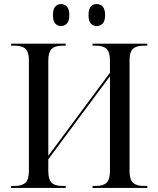

<svg xmlns="http://www.w3.org/2000/svg" viewBox="-20 -930 783 950"><path d="M459 -801Q441 -801 429.5 -813.5Q418 -826 418 -855Q418 -885 429.5 -897.5Q441 -910 459 -910Q476 -910 488 -897.5Q500 -885 500 -855Q500 -826 488 -813.5Q476 -801 459 -801ZM282 -801Q265 -801 253.5 -813.5Q242 -826 242 -855Q242 -885 253.5 -897.5Q265 -910 282 -910Q299 -910 311 -897.5Q323 -885 323 -855Q323 -826 311 -813.5Q299 -801 282 -801ZM35 0V-10H53Q90 -10 106.5 -26.5Q123 -43 123 -84V-633Q123 -672 106.5 -688Q90 -704 53 -704H35V-714H305V-704H289Q251 -704 235 -687.5Q219 -671 219 -630V-159L524 -570V-631Q524 -671 508 -687.5Q492 -704 455 -704H438V-714H709V-704H691Q654 -704 637.5 -688Q621 -672 621 -633V-83Q621 -43 637.5 -26.5Q654 -10 691 -10H709V0H438V-10H455Q492 -10 508 -26.5Q524 -43 524 -84V-553L219 -142V-83Q219 -43 235 -26.5Q251 -10 289 -10H305V0Z"/></svg>

Font: Noto Serif Display SemiCondensed
Style: Regular
Weight: 400
Width: 4
Designer: Monotype Design Team
Foundry: Monotype Imaging Inc.
Version: Version 2.009